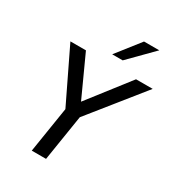

<svg xmlns="http://www.w3.org/2000/svg" viewBox="-217 -1060 1085 1188"><g transform="rotate(30 326.0 -466.0)"><path d="M195 0 253 -365 262 -295 64 -705H175L312 -405H300L533 -705H652L323 -295L355 -365L297 0ZM328 -765 459 -932H568L403 -765Z"/></g></svg>

Font: Nunito Sans 10pt SemiCondensed SemiBold
Style: Italic
Weight: 600
Width: 4
Italic angle: -9°
Designer: Vernon Adams
Foundry: Vernon Adams
Version: Version 3.101;gftools[0.9.27]